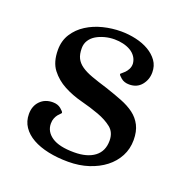

<svg xmlns="http://www.w3.org/2000/svg" viewBox="-94 -552 631 651"><g transform="rotate(20 221.5 -226.5)"><path d="M218 12Q179 12 146 5Q113 -2 89 -15.5Q65 -29 51.5 -49Q38 -69 38 -95Q38 -124 55.5 -142Q73 -160 101 -160Q119 -160 130.5 -150.5Q142 -141 142 -137Q142 -135 138.5 -132Q135 -129 130.5 -123.5Q126 -118 122.5 -109.5Q119 -101 119 -90Q119 -61 145.5 -43Q172 -25 226 -25Q273 -25 299.5 -45Q326 -65 326 -103Q326 -133 306 -149Q286 -165 256 -176Q226 -187 191 -196Q156 -205 126 -221Q96 -237 76 -263Q56 -289 56 -333Q56 -366 72 -391Q88 -416 114 -432.5Q140 -449 172 -457Q204 -465 237 -465Q264 -465 290.5 -459Q317 -453 337.5 -441Q358 -429 370.5 -411.5Q383 -394 383 -370Q383 -344 367 -324.5Q351 -305 323 -305Q305 -305 293.5 -314.5Q282 -324 282 -328Q282 -329 286.5 -332.5Q291 -336 296.5 -341.5Q302 -347 306.5 -355.5Q311 -364 311 -375Q310 -389 302.5 -400Q295 -411 283 -418Q271 -425 256 -428.5Q241 -432 225 -432Q207 -432 190 -427.5Q173 -423 159.5 -415Q146 -407 138 -394.5Q130 -382 130 -366Q130 -344 137 -330Q144 -316 159 -305.5Q174 -295 197.5 -286.5Q221 -278 254 -268Q287 -257 314 -246.5Q341 -236 360.5 -221.5Q380 -207 391 -185.5Q402 -164 402 -133Q402 -101 388 -74.5Q374 -48 349.5 -29Q325 -10 291.5 1Q258 12 218 12Z"/></g></svg>

Font: Alice
Style: Regular
Weight: 400
Designer: Cyreal (www.cyreal.org)
Foundry: Cyreal (www.cyreal.org)
Version: Version 1.010